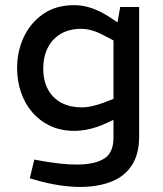

<svg xmlns="http://www.w3.org/2000/svg" viewBox="-20 -531 646 760"><path d="M295.1 209Q259.7 209 215.3 202.3Q170.8 195.5 132.2 184.6L98 174.9L115.7 100.6L149.9 106.9Q181 112.4 216.9 116.4Q252.9 120.4 282.7 120.4Q352.9 120.4 391.1 97.6Q429.2 74.9 429.2 13.9V-56.7L398.6 -42.6Q368.8 -28.4 336.4 -20.7Q304.1 -13 274.4 -13Q220.9 -13 179 -32.7Q137.1 -52.5 107.6 -86.8Q78 -121.2 62.9 -166.3Q47.7 -211.5 47.7 -261.8Q47.7 -328 74.3 -384.5Q100.8 -441 151.3 -475.8Q201.7 -510.6 273.6 -510.6Q309.2 -510.6 344.5 -498.2Q379.7 -485.7 413.3 -463.5L445.1 -442.5L455.8 -503.2H530.8V8.8Q530.8 78.8 501.9 123.2Q473 167.7 420 188.3Q367 209 295.1 209ZM151.2 -260.5Q151.2 -210.6 170.4 -176Q189.6 -141.4 223.9 -123.7Q258.2 -106 302.3 -106Q323.7 -106 346.2 -111.2Q368.6 -116.4 392.4 -125.3L429.2 -139.6V-370.9L395.3 -388.8Q367.8 -403.6 345.1 -410.3Q322.3 -416.9 301.6 -416.9Q253.7 -416.9 219.9 -396.7Q186.1 -376.4 168.6 -341Q151.2 -305.7 151.2 -260.5Z"/></svg>

Font: REM Medium
Style: Regular
Weight: 500
Designer: Octavio Pardo
Foundry: Ashler Design
Version: Version 1.005;gftools[0.9.28]